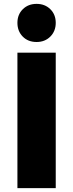

<svg xmlns="http://www.w3.org/2000/svg" viewBox="-20 -972 379 992"><path d="M70 -700H268V0H70ZM70 -854Q70 -897 98 -924.5Q126 -952 169 -952Q212 -952 240 -924.5Q268 -897 268 -854Q268 -811 240 -783Q212 -755 169 -755Q125 -755 97.5 -783Q70 -811 70 -854Z"/></svg>

Font: Idrija
Style: Regular
Weight: 800
Designer: Julieta Ulanovsky
Foundry: Julieta Ulanovsky
Version: Version 7.200